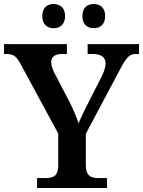

<svg xmlns="http://www.w3.org/2000/svg" viewBox="-22 -933 710 953"><path d="M444 -793C473 -793 500 -810 500 -853C500 -897 473 -913 444 -913C413 -913 387 -897 387 -853C387 -810 413 -793 444 -793ZM244 -793C274 -793 301 -810 301 -853C301 -897 274 -913 244 -913C214 -913 188 -897 188 -853C188 -810 214 -793 244 -793ZM162 0H509V-49H470C434 -49 404 -55 404 -115V-269L573 -587C605 -648 620 -665 652 -665H668V-714H413V-665H438C480 -665 502 -650 502 -618C502 -605 498 -585 485 -558L425 -440C402 -396 381 -353 368 -321C357 -352 344 -387 322 -429L248 -571C240 -587 232 -607 232 -625C232 -648 247 -665 286 -665H310V-714H-2V-665H11C48 -665 61 -651 82 -612L267 -270V-112C267 -54 237 -49 200 -49H162Z"/></svg>

Font: Noto Serif Tamil SemiBold
Style: Regular
Weight: 600
Designer: Indian Type Foundry, Tom Grace, and the Monotype Design Team
Foundry: Monotype Imaging Inc.
Version: Version 2.004